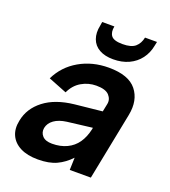

<svg xmlns="http://www.w3.org/2000/svg" viewBox="-129 -790 786 889"><g transform="rotate(20 263.5 -345.0)"><path d="M315 0 317 -61Q287 -29 250.5 -12Q214 5 159 5Q107 5 72.5 -12.5Q38 -30 23.5 -61.5Q9 -93 18 -135Q30 -198 85 -240.5Q140 -283 232 -293L366 -307L374 -346Q379 -370 361.5 -389.5Q344 -409 298 -409Q259 -409 225.5 -389.5Q192 -370 174 -331L83 -367Q115 -433 179 -470Q243 -507 324 -507Q422 -507 461 -458Q500 -409 485 -333L419 0ZM349 -220 226 -205Q188 -200 165 -183.5Q142 -167 137 -142Q133 -119 148 -102.5Q163 -86 196 -86Q237 -86 268.5 -101Q300 -116 319.5 -144Q339 -172 348 -213ZM488 -676Q481 -638 459.5 -609.5Q438 -581 404.5 -565.5Q371 -550 328 -550Q287 -550 259.5 -565.5Q232 -581 221.5 -610Q211 -639 219 -676L222 -695H282Q276 -665 289 -648Q302 -631 345 -631Q388 -631 407.5 -648Q427 -665 433 -695H492Z"/></g></svg>

Font: Albert Sans SemiBold
Style: Italic
Weight: 600
Italic angle: -11.25°
Designer: Andreas Rasmussen
Foundry: a.Foundry
Version: Version 1.025